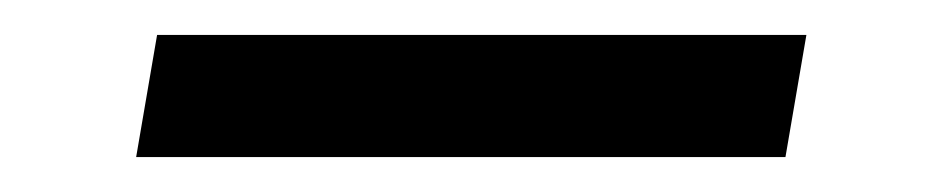

<svg xmlns="http://www.w3.org/2000/svg" viewBox="-20 -395 540 110"><path d="M430 -305H58L70 -375H442Z"/></svg>

Font: Iosevka Oblique
Style: Regular
Weight: 400
Italic angle: -9°
Monospace: yes
Designer: Belleve Invis
Foundry: Belleve Invis
Version: Version 32.5.0; ttfautohint (v1.8.4)